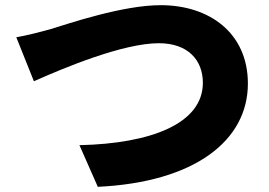

<svg xmlns="http://www.w3.org/2000/svg" viewBox="-20 -707 1040 742"><path d="M43 -563 111 -393C230 -446 456 -540 594 -540C706 -540 764 -475 764 -387C764 -229 563 -152 287 -146L358 15C735 -3 938 -165 938 -384C938 -579 790 -687 601 -687C454 -687 246 -616 174 -594C138 -584 80 -569 43 -563Z"/></svg>

Font: Noto Sans CJK TC Black
Style: Regular
Weight: 900
Designer: Ryoko NISHIZUKA 西塚涼子 (kana, bopomofo & ideographs); Paul D. Hunt (Latin, Greek & Cyrillic); Sandoll Communications 산돌커뮤니
Foundry: Adobe
Version: Version 2.004;hotconv 1.0.118;makeotfexe 2.5.65603